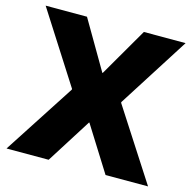

<svg xmlns="http://www.w3.org/2000/svg" viewBox="-105 -826 939 933"><g transform="rotate(15 364.0 -360.0)"><path d="M505.9 0 364.3 -225.6H360.4L240.2 -360.4V-362.3L11.7 -719.7H219.7L362.3 -475.6H366.2L488.3 -360.4V-358.4L719.7 0ZM7.8 0 240.2 -358.4V-360.4L360.4 -475.6H364.3L505.9 -719.7H715.8L488.3 -362.3V-360.4L366.2 -225.6H362.3L219.7 0Z"/></g></svg>

Font: Reddit Sans Black
Style: Regular
Weight: 900
Version: Version 1.014